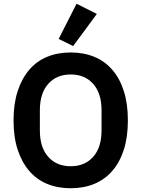

<svg xmlns="http://www.w3.org/2000/svg" viewBox="-20 -989 752 1021"><path d="M356 12Q287 12 231 -11Q175 -34 135.5 -80Q96 -126 74 -193Q52 -260 52 -349Q52 -437 74 -504.5Q96 -572 135.5 -618Q175 -664 231 -687Q287 -710 356 -710Q425 -710 481 -687Q537 -664 577 -618Q617 -572 638.5 -504.5Q660 -437 660 -349Q660 -260 638.5 -193Q617 -126 577 -80Q537 -34 481 -11Q425 12 356 12ZM356 -105Q431 -105 475.5 -155Q520 -205 520 -295V-403Q520 -493 475.5 -543Q431 -593 356 -593Q281 -593 236.5 -543Q192 -493 192 -403V-295Q192 -205 236.5 -155Q281 -105 356 -105ZM369 -744 292 -782 387 -969 495 -915Z"/></svg>

Font: IBM Plex Sans Hebrew SmBld
Style: Regular
Weight: 600
Designer: Mike Abbink, Paul van der Laan, Pieter van Rosmalen, Yanek Iontef
Foundry: Bold Monday
Version: Version 1.3